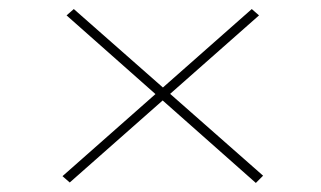

<svg xmlns="http://www.w3.org/2000/svg" viewBox="-20 -488 708 424"><path d="M545 -84 127 -454 143 -468 561 -100ZM134 -85 118 -99 536 -468 552 -454Z"/></svg>

Font: Lexend Tera Thin
Style: Regular
Weight: 250
Version: Version 1.007